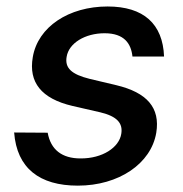

<svg xmlns="http://www.w3.org/2000/svg" viewBox="-20 -573 576 604"><path d="M396.7 -395.2H496.1C492.2 -497.9 431.8 -552.6 318.5 -552.6C196.4 -552.6 99.1 -488.6 83.1 -393.1C69.6 -314.6 109.4 -262.8 208.1 -239.7L296.2 -219.5C347.7 -207 367.2 -185.7 361.5 -152C354.8 -109 302.2 -74.2 233.3 -74.6C175.1 -74.6 139.6 -101.9 130 -155.5L24.5 -156.2C33 -43.7 104.4 11 224.8 11C353.3 11 455.3 -57.9 471.6 -155.5C484.4 -234 442.5 -282 345.9 -305L262.1 -324.9C204.9 -339.1 183.6 -359 189.6 -394.2C196.4 -437.5 247.9 -468.4 308.9 -468.4C371.4 -468.4 392.4 -435.4 396.7 -395.2Z"/></svg>

Font: Magic Ui Pro Medium
Style: Italic
Weight: 500
Italic angle: -9.39999°
Designer: Stefan Endress, Andreas Faust
Version: Version 1.000;FEAKit 1.0